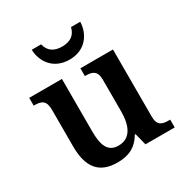

<svg xmlns="http://www.w3.org/2000/svg" viewBox="-175 -896 1005 1046"><g transform="rotate(-30 327.5 -373.0)"><path d="M321 -606C422 -606 471 -681 473 -756H415C404 -708 370 -688 321 -688C272 -688 238 -708 227 -756H168C170 -681 219 -606 321 -606ZM267 10C334 10 386 -11 423 -75H428L447 0H631V-49H624C584 -49 552 -55 552 -113V-536H347V-487H350C391 -487 422 -480 422 -420V-223C422 -128 391 -67 317 -67C250 -67 231 -120 231 -206V-536H25V-487H28C75 -487 100 -476 100 -417V-187C100 -52 155 10 267 10Z"/></g></svg>

Font: Noto Serif Ethiopic SemiBold
Style: Regular
Weight: 600
Designer: Monotype Design Team
Foundry: Monotype Imaging Inc.
Version: Version 2.102